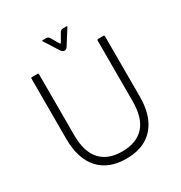

<svg xmlns="http://www.w3.org/2000/svg" viewBox="-191 -956 1039 1102"><g transform="rotate(-30 328.5 -405.0)"><path d="M328 10Q212 10 148.5 -60Q85 -130 85 -262V-660Q85 -667 90 -667H131Q135 -667 135 -660V-258Q135 -147 184.5 -92.5Q234 -38 328 -38Q423 -38 473 -92.5Q523 -147 523 -258V-660Q523 -667 532 -667H564Q572 -667 572 -660V-262Q572 -173 543 -112.5Q514 -52 460 -21Q406 10 328 10ZM308 -719 248 -814Q244 -820 252 -820H275Q287 -820 294 -809L326 -755Q330 -749 334 -755L365 -809Q372 -820 385 -820H409Q415 -820 412 -815L352 -720Q343 -705 333 -705H329Q318 -705 308 -719Z"/></g></svg>

Font: Vivano Light
Style: Regular
Weight: 300
Designer: Joe Prince, Josias Burgherr
Version: Version 2.064;September 19, 2022;FontCreator 14.0.0.2877 64-